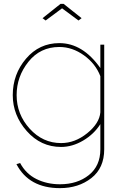

<svg xmlns="http://www.w3.org/2000/svg" viewBox="-20 -750 643 993"><path d="M200 -656 293 -730H309L402 -656L386 -644L301 -707L216 -644ZM46 -258Q46 -366 114.5 -446.5Q183 -527 287 -527Q408 -527 499 -398V-519H519V22Q519 119 452.5 171Q386 223 290 223Q130 223 65 99L84 93Q114 149 168.5 176Q223 203 290 203Q380 203 439.5 155.5Q499 108 499 22V-108Q466 -56 410 -23Q354 10 296 10Q191 10 118.5 -72Q46 -154 46 -258ZM499 -169V-356Q474 -421 414 -464Q354 -507 287 -507Q188 -507 127 -430.5Q66 -354 66 -258Q66 -159 133.5 -84.5Q201 -10 296 -10Q368 -10 431 -61Q494 -112 499 -169Z"/></svg>

Font: Raleway-v4020 Thin
Style: Regular
Weight: 250
Designer: Matt McInerney, Pablo Impallari, Rodrigo Fuenzalida
Foundry: Matt McInerney, Pablo Impallari, Rodrigo Fuenzalida
Version: Version 4.020;PS 004.020;hotconv 1.0.88;makeotf.lib2.5.64775